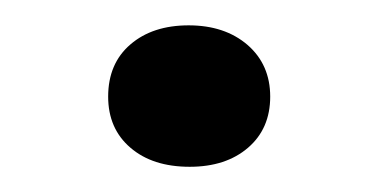

<svg xmlns="http://www.w3.org/2000/svg" viewBox="-20 -119 296 150"><path d="M128.2 11.3Q99.2 11.3 81.9 -3.6Q64.5 -18.5 64.5 -43.5Q64.5 -69.4 81.9 -84.3Q99.2 -99.2 127.4 -99.2Q155.6 -99.2 173.4 -83.9Q191.1 -68.5 191.1 -43.5Q191.1 -18.5 173.8 -3.6Q156.5 11.3 128.2 11.3Z"/></svg>

Font: Playfair 144pt SemiExpanded Medium
Style: Regular
Weight: 500
Width: 6
Designer: Claus Eggers Sørensen
Foundry: Claus Eggers Sørensen
Version: Version 2.203